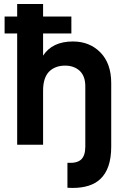

<svg xmlns="http://www.w3.org/2000/svg" viewBox="-20 -720 623 955"><path d="M342.8 -513.7Q425.8 -513.7 479.5 -459Q533.2 -404.3 533.2 -306.6Q533.2 -201.2 533.2 9.8Q533.2 120.1 478.5 170.9Q431.6 214.8 340.8 214.8Q328.1 214.8 315.4 213.9Q315.4 172.9 315.4 89.8Q361.3 92.8 382.8 74.2Q404.3 54.7 404.3 9.8Q404.3 -90.8 404.3 -291Q404.3 -340.8 377 -367.2Q348.6 -393.6 303.7 -393.6Q253.9 -393.6 223.6 -363.3Q194.3 -332 194.3 -269.5Q194.3 -179.7 194.3 0Q162.1 0 65.4 0Q65.4 -138.7 65.4 -553.7Q49.8 -553.7 2.9 -553.7Q2.9 -575.2 2.9 -637.7Q18.6 -637.7 65.4 -637.7Q65.4 -653.3 65.4 -700.2Q97.7 -700.2 194.3 -700.2Q194.3 -684.6 194.3 -637.7Q229.5 -637.7 335 -637.7Q335 -617.2 335 -553.7Q299.8 -553.7 194.3 -553.7Q194.3 -526.4 194.3 -443.4Q240.2 -513.7 342.8 -513.7Z"/></svg>

Font: LeFont
Style: Regular
Weight: 700
Designer: Leryon MEDIA
Version: Version 1.0